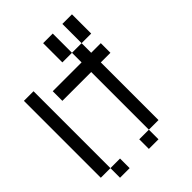

<svg xmlns="http://www.w3.org/2000/svg" viewBox="-255 -1047 1177 1177"><g transform="rotate(-45 333.5 -458.5)"><path d="M0 -83.3V-750H83.3V-83.3ZM166.7 -83.3V0H83.3V-83.3ZM166.7 -583.3V-666.7H416.7V-750H500V-666.7H583.3V-583.3H500V-83.3H416.7V-583.3ZM333.3 0V-83.3H416.7V0ZM333.3 -750V-916.7H416.7V-750ZM500 -750V-916.7H583.3V-750Z"/></g></svg>

Font: Galmuri11 Condensed
Style: Regular
Weight: 400
Width: 3
Designer: Lee Minseo (quiple)
Version: Version 2.399;hotconv 1.1.1;makeotfexe 2.6.0 DEVELOPMENT